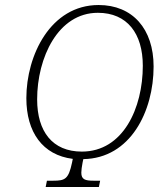

<svg xmlns="http://www.w3.org/2000/svg" viewBox="-20 -745 651 765"><path d="M162 0H374L379 -25H353C319 -25 304 -30 304 -57C304 -67 306 -81 309 -97L312 -111C500 -114 592 -302 592 -480C592 -630 508 -725 373 -725C181 -725 85 -524 85 -354C85 -218 150 -127 270 -112L267 -97C253 -31 239 -25 192 -25H167ZM306 -141C189 -141 128 -221 128 -349C128 -515 211 -694 370 -694C487 -694 549 -611 549 -483C549 -315 471 -141 306 -141Z"/></svg>

Font: Noto Serif Condensed ExtraLight
Style: Italic
Weight: 200
Width: 3
Italic angle: -12°
Designer: Monotype Design Team
Foundry: Monotype Imaging Inc.
Version: Version 2.013